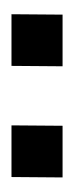

<svg xmlns="http://www.w3.org/2000/svg" viewBox="83 -820 129 336"><g transform="rotate(-90 148.0 -652.5)"><path d="M199.5 -608 200.2 -697.4H290.6L289.9 -608ZM5 -608 5.7 -697.4H96.1L95.4 -608Z"/></g></svg>

Font: Public Sans Thin
Style: Regular
Weight: 100
Designer: The Public Sans project authors (U.S. Web Design System). Libre Franklin designed by Pablo Impallari and Rodrigo Fuenzal
Version: Version 1.008